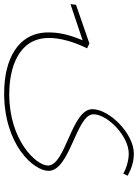

<svg xmlns="http://www.w3.org/2000/svg" viewBox="24 -526 650 903"><g transform="rotate(90 348.5 -75.0)"><path d="M50 22C50 166 178 230 336 230C576 230 701 93 701 21C701 -80 435 -109 435 -190C435 -256 537 -356 620 -356C652 -356 692 -344 714 -330L724 -351C703 -361 670 -380 620 -380C526 -380 411 -265 411 -185C411 -86 676 -60 676 24C676 80 556 206 341 206C218 206 76 164 76 19C76 -32 93 -97 125 -160L102 -171L-80 -108L-83 -82L87 -139C57 -68 50 -22 50 22Z"/></g></svg>

Font: Noto Sans Arabic Thin
Style: Regular
Weight: 100
Designer: Monotype Design Team, Nadine Chahine, Nizar Qandah and Khaled Hosny
Foundry: Monotype Imaging Inc.
Version: Version 2.012